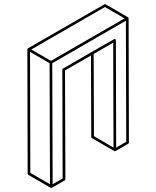

<svg xmlns="http://www.w3.org/2000/svg" viewBox="-20 -854 772 949"><path d="M233.4 75.2 231.4 74.7 230.5 74.2H230L120.1 10.3Q116.7 8.3 116.7 4.4L115.2 -609.9Q115.2 -613.3 118.2 -615.2Q497.1 -834 498.5 -834Q500.5 -834 556.6 -801.3Q612.8 -768.6 613.3 -768.1L613.8 -767.6V-767.1L614.7 -766.6L615.2 -763.7Q615.7 -763.7 615.7 -763.2L617.2 -149.4Q617.2 -145.5 613.8 -143.6L549.3 -106.4Q546.4 -106.4 544.9 -106.9V-107.4L434.1 -171.4Q431.2 -173.3 431.2 -177.2L429.7 -579.6L301.3 -505.9L303.2 32.2Q302.7 35.6 299.8 37.6Q235.4 75.2 233.4 75.2ZM227.1 56.6 225.1 -541.5 128.4 -597.7 129.9 0.5ZM231.9 -553.2 595.7 -763.2 498.5 -819.3 134.8 -609.4ZM541 -124.5 539.6 -643.1 442.9 -587.4 444.3 -181.2ZM240.2 56.6 289.6 28.3 288.1 -509.8Q288.1 -513.2 291.5 -515.1Q544.4 -661.6 546.4 -661.6Q552.7 -661.6 552.7 -654.8L554.2 -124.5L604 -153.3L602.1 -751.5L238.3 -541.5Q239.7 -242.7 240.2 56.6Z"/></svg>

Font: 3D Isometric
Style: Regular
Weight: 400
Designer: GGBotNet
Version: 1.10